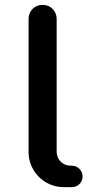

<svg xmlns="http://www.w3.org/2000/svg" viewBox="-20 -771 371 791"><path d="M213.4 -693.4C213.4 -726.1 188 -751 155.3 -751C123 -751 97.7 -726.1 97.7 -693.4V-144.5C97.7 -64.9 162.6 0 242.2 0H275.9C300.8 0 320.3 -19.5 320.3 -43.9C320.3 -67.9 300.8 -88.4 275.9 -88.4H271C238.8 -88.4 213.4 -113.3 213.4 -145.5Z"/></svg>

Font: Supermercado One
Style: Regular
Weight: 400
Designer: James Grieshaber
Foundry: James Grieshaber
Version: Version 1.002